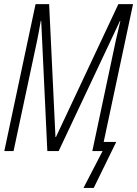

<svg xmlns="http://www.w3.org/2000/svg" viewBox="-20 -734 666 933"><path d="M385.7 179.2 478.5 0H428.7L543.5 -540.5Q548.8 -563.5 554.2 -586.2Q559.6 -608.9 564.9 -632.3H563L265.1 0H210L180.2 -632.8H178.2Q172.9 -602.5 168.9 -581.1Q165 -559.6 160.2 -536.1L45.9 0H1L152.8 -713.9H218.8L249.5 -68.4H252L555.2 -713.9H626.5L483.9 -44.4H544.9L435.5 179.2Z"/></svg>

Font: Open Sans Condensed Light
Style: Italic
Weight: 300
Width: 3
Italic angle: -12°
Designer: Monotype Design Team
Foundry: Monotype Imaging Inc.
Version: Version 3.000; ttfautohint (v1.8.4)